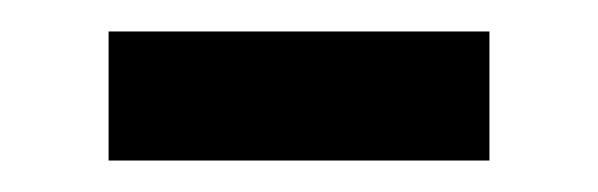

<svg xmlns="http://www.w3.org/2000/svg" viewBox="-20 -358 380 122"><path d="M49 -338H291V-256H49Z"/></svg>

Font: hexhindi15
Style: Regular
Weight: 400
Designer: Jelle Bosma - Monotype Design Team
Foundry: Monotype Imaging Inc.
Version: Version 2.006